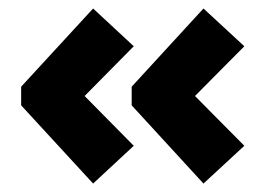

<svg xmlns="http://www.w3.org/2000/svg" viewBox="-20 -561 630 452"><path d="M29.8 -313V-356.9L199.2 -541L294.9 -452.1L179.2 -335L294.9 -217.8L199.2 -128.9ZM290 -313V-356.9L459 -541L555.2 -452.1L439 -335L555.2 -217.8L459 -128.9Z"/></svg>

Font: REH Gaming
Style: Gaming
Weight: 700
Designer: Astigmatic (AOETI)
Foundry: Astigmatic (AOETI)
Version: Version 1.001 2011